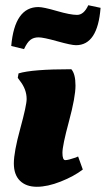

<svg xmlns="http://www.w3.org/2000/svg" viewBox="-20 -703 405 735"><path d="M271 -530Q253 -530 199.5 -545Q146 -560 127.5 -560Q109 -560 96.5 -550.5Q84 -541 72 -515L23 -527Q36 -676 127 -676Q146 -676 197.5 -661Q249 -646 275 -646Q301 -646 318 -683L365 -673Q354 -530 271 -530ZM270 -100 279 -104 297 -54Q263 -28 212.5 -8Q162 12 121 12Q80 12 56.5 -11Q33 -34 33 -77.5Q33 -121 57.5 -210.5Q82 -300 82 -324Q82 -361 56 -394L48 -405L51 -422Q103 -438 253 -438Q269 -420 269 -375.5Q269 -331 244 -238.5Q219 -146 219 -118Q219 -90 230 -90Q241 -90 270 -100Z"/></svg>

Font: Oleo Script Swash Caps
Style: Bold
Weight: 700
Designer: Soytutype
Foundry: Soytutype
Version: Version 1.002